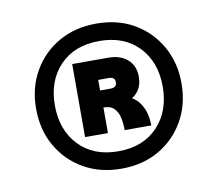

<svg xmlns="http://www.w3.org/2000/svg" viewBox="-56 -774 627 554"><g transform="rotate(-10 257.5 -496.5)"><path d="M258 -284Q196 -284 148 -311.5Q100 -339 72.5 -387Q45 -435 45 -497Q45 -558 72.5 -606Q100 -654 148 -681.5Q196 -709 258 -709Q321 -709 368.5 -681.5Q416 -654 443.5 -606Q471 -558 471 -497Q471 -435 443.5 -387Q416 -339 368.5 -311.5Q321 -284 258 -284ZM258 -335Q331 -335 373.5 -380Q416 -425 416 -497Q416 -569 373.5 -613.5Q331 -658 258 -658Q185 -658 142.5 -613.5Q100 -569 100 -497Q100 -425 142.5 -380Q185 -335 258 -335ZM286 -392Q286 -411 282.5 -428Q279 -445 268.5 -456Q258 -467 237 -467V-392H170V-606H276Q311 -606 332 -587.5Q353 -569 353 -537Q353 -498 323 -479Q338 -470 347 -456Q356 -442 360 -426Q364 -410 364 -392ZM236 -517H268Q275 -517 280 -520.5Q285 -524 285 -533Q285 -541 280 -544.5Q275 -548 268 -548H236Z"/></g></svg>

Font: Parkinsans SemiBold
Style: Regular
Weight: 600
Designer: Red Stone, Indian Type Foundry
Foundry: Indian Type Foundry
Version: Version 1.000